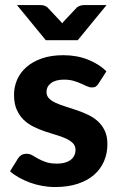

<svg xmlns="http://www.w3.org/2000/svg" viewBox="-20 -746 482 774"><path d="M20.5 0ZM377.5 -409.5Q372 -401 366.2 -397.2Q360.5 -393.5 350.5 -393.5Q340.5 -393.5 330 -398.5Q319.5 -403.5 306.5 -409.2Q293.5 -415 276.8 -420Q260 -425 238 -425Q204.5 -425 186 -411.2Q167.5 -397.5 167.5 -375Q167.5 -359.5 178 -349Q188.5 -338.5 205.8 -330.8Q223 -323 245 -316.2Q267 -309.5 290.2 -301.5Q313.5 -293.5 335.5 -283Q357.5 -272.5 374.8 -256.8Q392 -241 402.5 -218.8Q413 -196.5 413 -165Q413 -127.5 399.2 -95.8Q385.5 -64 359 -41Q332.5 -18 293 -5Q253.5 8 202 8Q175.5 8 149.5 3.2Q123.5 -1.5 100 -10.2Q76.5 -19 56 -30.5Q35.5 -42 20.5 -55.5L52.5 -107Q58 -116 66.2 -121Q74.5 -126 87.5 -126Q100 -126 110.5 -119.8Q121 -113.5 134 -106.2Q147 -99 164.8 -92.8Q182.5 -86.5 209 -86.5Q229 -86.5 243.5 -91Q258 -95.5 267 -103.2Q276 -111 280.2 -120.8Q284.5 -130.5 284.5 -141Q284.5 -158 273.8 -168.8Q263 -179.5 245.8 -187.5Q228.5 -195.5 206 -202Q183.5 -208.5 160.2 -216.5Q137 -224.5 114.8 -235.5Q92.5 -246.5 75.2 -263.2Q58 -280 47.2 -304.5Q36.5 -329 36.5 -364Q36.5 -396 49 -424.8Q61.5 -453.5 86.5 -475.5Q111.5 -497.5 148.8 -510.5Q186 -523.5 235 -523.5Q290 -523.5 335 -505.5Q380 -487.5 409 -458.5ZM48.5 -725.5H144Q152.5 -725.5 159.8 -722.8Q167 -720 171 -716.5L219 -665.5Q221.5 -662.5 224.8 -659.2Q228 -656 231 -652Q233.5 -656 236.5 -659.2Q239.5 -662.5 242.5 -665.5L290.5 -716.5Q294.5 -719.5 302 -722.5Q309.5 -725.5 317.5 -725.5H409.5L293.5 -584H164.5Z"/></svg>

Font: Lato Heavy
Style: Regular
Weight: 800
Designer: Lukasz Dziedzic
Foundry: tyPoland Lukasz Dziedzic
Version: Version 2.007; 2014-02-27